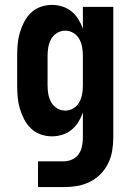

<svg xmlns="http://www.w3.org/2000/svg" viewBox="-20 -548 540 783"><path d="M239 215H135V110H239Q257 110 274 102.5Q291 95 301 80.5Q311 66 314.5 48Q318 30 318 12V-89Q311 -69 299.5 -50.5Q288 -32 271.5 -18.5Q255 -5 234 1.5Q213 8 192 8Q168 8 145.5 0Q123 -8 106 -24.5Q89 -41 78 -62.5Q67 -84 60.5 -106.5Q54 -129 52 -152.5Q50 -176 50 -200V-320Q50 -344 52 -367.5Q54 -391 60.5 -413.5Q67 -436 78 -457.5Q89 -479 106 -495.5Q123 -512 145.5 -520Q168 -528 192 -528Q213 -528 234 -521.5Q255 -515 271.5 -501.5Q288 -488 299.5 -469.5Q311 -451 318 -431V-520H442V12Q442 40 437.5 67Q433 94 421 118.5Q409 143 389.5 162.5Q370 182 345.5 194Q321 206 294 210.5Q267 215 239 215ZM246 -97Q264 -97 279.5 -106.5Q295 -116 303.5 -131.5Q312 -147 315 -164.5Q318 -182 318 -200V-320Q318 -338 315 -355.5Q312 -373 303.5 -388.5Q295 -404 279.5 -413.5Q264 -423 246 -423Q228 -423 212.5 -413.5Q197 -404 188.5 -388.5Q180 -373 177 -355.5Q174 -338 174 -320V-200Q174 -182 177 -164.5Q180 -147 188.5 -131.5Q197 -116 212.5 -106.5Q228 -97 246 -97Z"/></svg>

Font: Iosevka Extrabold
Style: Regular
Weight: 800
Monospace: yes
Designer: Belleve Invis
Foundry: Belleve Invis
Version: Version 32.5.0; ttfautohint (v1.8.4)